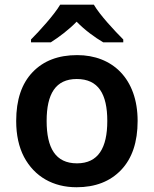

<svg xmlns="http://www.w3.org/2000/svg" viewBox="-20 -786 654 816"><path d="M235.8 -766.1C210 -722.7 147.9 -654.3 111.8 -618.2V-606H195.8C231.4 -628.9 271 -658.2 305.7 -693.8C340.3 -658.2 382.3 -627.4 418.9 -606H503.9V-618.2C467.8 -654.3 403.8 -722.7 378.9 -766.1ZM564.9 -272C564.9 -451.7 457.5 -551.8 308.1 -551.8C228 -551.8 165 -527.8 118.7 -479.5C72.3 -431.2 48.8 -362.3 48.8 -272C48.8 -211.9 60.1 -161.1 82 -119.1C126.5 -35.2 206.1 9.8 305.2 9.8C384.8 9.8 448.2 -14.6 495.1 -64C541.5 -112.8 564.9 -182.1 564.9 -272ZM178.2 -272C178.2 -386.7 216.3 -450.2 306.2 -450.2C397.9 -450.2 436 -386.7 436 -272C436 -157.2 397.5 -91.8 307.1 -91.8C215.8 -91.8 178.2 -157.2 178.2 -272Z"/></svg>

Font: Noto Reveo Sans
Style: Regular
Weight: 600
Designer: Monotype Design Team
Foundry: Monotype Imaging Inc.
Version: Version 2.007